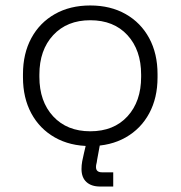

<svg xmlns="http://www.w3.org/2000/svg" viewBox="-20 -520 660 702"><path d="M310 14Q236 14 180.5 -17.5Q125 -49 94.5 -105.5Q64 -162 64 -237V-249Q64 -324 94.5 -380.5Q125 -437 180.5 -468.5Q236 -500 310 -500Q384 -500 439.5 -468.5Q495 -437 525.5 -380.5Q556 -324 556 -249V-237Q556 -162 525.5 -105.5Q495 -49 439.5 -17.5Q384 14 310 14ZM310 -40Q396 -40 446 -94.5Q496 -149 496 -239V-247Q496 -337 446 -391.5Q396 -446 310 -446Q225 -446 174.5 -391.5Q124 -337 124 -247V-239Q124 -149 174.5 -94.5Q225 -40 310 -40ZM346 162Q314 162 296 145.5Q278 129 278 98Q278 84 280.5 70Q283 56 287 40L299 -11H349L335 65Q334 74 332.5 79Q331 84 331 91Q331 110 353 110H394V162Z"/></svg>

Font: Space Grotesk Light Light
Style: Regular
Weight: 300
Version: Version 2.000